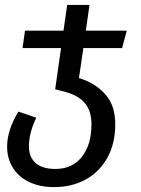

<svg xmlns="http://www.w3.org/2000/svg" viewBox="-20 -547 576 783"><path d="M320 -351 302 -229 321 -222Q376 -202 413 -158Q450 -114 450 -40Q450 38 418 96Q386 154 329.5 185Q273 216 201 216Q141 216 97.5 194.5Q54 173 31.5 135.5Q9 98 9 51Q9 -16 55 -92L128 -67Q98 -5 98 50Q98 94 125.5 118Q153 142 206 142Q275 142 314 92.5Q353 43 353 -40Q353 -93 328 -124Q303 -155 254 -170L205 -183L229 -351H72L82 -422H239L254 -527H345L330 -422H497L478 -351Z"/></svg>

Font: FiraGO
Style: Italic
Weight: 400
Italic angle: -8°
Designer: bBox Type GmbH
Foundry: bBox Type GmbH
Version: Version 1.001